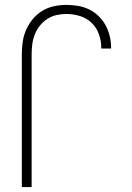

<svg xmlns="http://www.w3.org/2000/svg" viewBox="-20 -763 540 783"><path d="M69 0V-540Q69 -566 72.5 -591.5Q76 -617 86.5 -641Q97 -665 113.5 -685Q130 -705 152 -718.5Q174 -732 199.5 -737.5Q225 -743 251 -743Q275 -743 298.5 -739Q322 -735 343.5 -724.5Q365 -714 382 -697.5Q399 -681 410.5 -660Q422 -639 427.5 -615.5Q433 -592 433 -568V-565H393V-568Q393 -596 383.5 -623Q374 -650 354 -669.5Q334 -689 306.5 -697.5Q279 -706 251 -706Q230 -706 210 -701.5Q190 -697 172.5 -685.5Q155 -674 142 -657.5Q129 -641 121.5 -621.5Q114 -602 111.5 -581.5Q109 -561 109 -540V0Z"/></svg>

Font: Iosevka Extralight
Style: Regular
Weight: 200
Monospace: yes
Designer: Belleve Invis
Foundry: Belleve Invis
Version: Version 32.0.1; ttfautohint (v1.8.4)